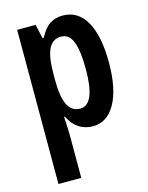

<svg xmlns="http://www.w3.org/2000/svg" viewBox="-119 -629 729 943"><g transform="rotate(-15 245.5 -157.0)"><path d="M292 -554Q370 -554 411.5 -481Q453 -408 453 -272Q453 -139 411.5 -64.5Q370 10 297 10Q216 10 175 -71H171Q172 -43 173.5 -21.5Q175 0 175 15V240H59V-544H153L169 -472H175Q199 -518 227 -536Q255 -554 292 -554ZM258 -456Q215 -456 195 -415.5Q175 -375 175 -286V-261Q175 -173 195 -131.5Q215 -90 259 -90Q335 -90 335 -270Q335 -363 317 -409.5Q299 -456 258 -456Z"/></g></svg>

Font: Noto Sans Bengali ExtraCondensed SemiBold
Style: Regular
Weight: 600
Width: 2
Designer: Joana Ranito - Universal Thirst; Jelle Bosma - Monotype Design Team
Foundry: Universal Thirst ehf.
Version: Version 3.000; ttfautohint (v1.8.4.7-5d5b)